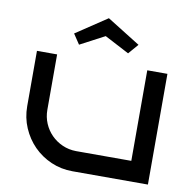

<svg xmlns="http://www.w3.org/2000/svg" viewBox="-84 -853 951 939"><g transform="rotate(10 391.5 -384.0)"><path d="M710.9 0H335.9Q279.3 0 229.5 -21.7Q179.7 -43.5 142.8 -80.8Q106 -118.2 84.5 -168.2Q63 -218.3 63 -274.9V-549.8H163.1V-274.9Q163.1 -238.8 176.5 -207.3Q189.9 -175.8 213.4 -152.1Q236.8 -128.4 268.3 -114.5Q299.8 -100.6 335.9 -100.1H610.8V-549.8H710.9ZM503.9 -615.2 381.8 -679.2 260.3 -615.2 227.1 -665 381.8 -768.1 546.9 -665Z"/></g></svg>

Font: Bruno Ace
Style: Regular
Weight: 400
Designer: Astigmatic (AOETI)
Foundry: Astigmatic (AOETI)
Version: Version 1.000